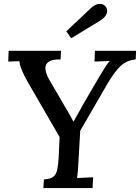

<svg xmlns="http://www.w3.org/2000/svg" viewBox="-20 -959 714 979"><path d="M201 0 204 -44Q237 -46 252 -58Q267 -70 272 -94.5Q277 -119 279 -155L284 -260L122 -540Q102 -575 91 -602Q80 -629 79 -647Q63 -646 49.5 -646Q36 -646 22 -645L24 -700H291L289 -656Q248 -657 229.5 -645Q211 -633 211.5 -610.5Q212 -588 228 -558Q245 -529 266 -493Q287 -457 306 -424Q313 -413 321.5 -398.5Q330 -384 338.5 -368.5Q347 -353 354 -339H355Q366 -359 379 -381.5Q392 -404 406 -430Q426 -466 446 -499Q466 -532 486 -567Q492 -577 501 -592Q510 -607 520 -622.5Q530 -638 540 -648Q522 -647 500.5 -646.5Q479 -646 462 -645L464 -700H674L672 -656Q627 -652 596 -623.5Q565 -595 529 -534L389 -292L380 -134Q379 -107 377 -85.5Q375 -64 373 -51Q386 -52 400.5 -52.5Q415 -53 429 -54Q443 -55 455 -55L452 0ZM343 -764 318 -799 443 -917Q461 -934 476 -937.5Q491 -941 502.5 -937Q514 -933 519 -925Q526 -917 526.5 -905Q527 -893 519 -880Q511 -867 491 -854Z"/></svg>

Font: Lora Medium
Style: Italic
Weight: 500
Italic angle: -3°
Designer: Olga Karpushina, Alexei Vanyashin (Cyrillic)
Foundry: Cyreal
Version: Version 3.004